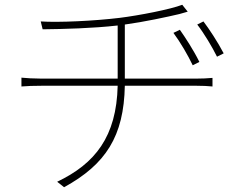

<svg xmlns="http://www.w3.org/2000/svg" viewBox="-20 -749 1040 806"><path d="M735 -624 708 -611C737 -572 769 -517 789 -475L817 -489C793 -538 757 -593 735 -624ZM834 -659 808 -646C838 -607 870 -553 891 -511L919 -525C894 -573 857 -629 834 -659ZM70 -423V-386C92 -388 122 -389 155 -389H474C469 -175 379 -62 220 14L249 37C424 -59 500 -177 504 -389H805C827 -389 855 -388 872 -386V-422C852 -420 826 -419 804 -419H504V-646C585 -657 682 -678 733 -690C746 -694 758 -697 768 -700L745 -729C697 -710 563 -684 482 -674C375 -661 225 -654 151 -659L159 -626C247 -627 368 -630 474 -642V-419H153C124 -419 87 -421 70 -423Z"/></svg>

Font: Noto Sans CJK SC Thin
Style: Regular
Weight: 100
Designer: Ryoko NISHIZUKA 西塚涼子 (kana, bopomofo & ideographs); Paul D. Hunt (Latin, Greek & Cyrillic); Sandoll Communications 산돌커뮤니
Foundry: Adobe
Version: Version 2.004;hotconv 1.0.118;makeotfexe 2.5.65603